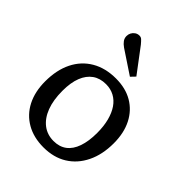

<svg xmlns="http://www.w3.org/2000/svg" viewBox="-220 -892 1027 1027"><g transform="rotate(45 293.0 -379.0)"><path d="M289.1 14.2Q214.8 14.2 159.9 -17.3Q105 -48.8 75.4 -106.4Q45.9 -164.1 45.9 -242.2Q45.9 -328.1 76.9 -390.6Q107.9 -453.1 166 -487.1Q224.1 -521 303.2 -521Q376.5 -521 429.2 -490Q481.9 -459 511 -402.1Q540 -345.2 540 -267.1Q540 -182.1 509 -118.7Q478 -55.2 422.1 -20.5Q366.2 14.2 289.1 14.2ZM303.2 -47.9Q347.2 -47.9 377.2 -70.3Q407.2 -92.8 422.6 -137Q438 -181.2 438 -243.2Q438 -293.9 427.5 -334.5Q417 -375 397.5 -403.6Q377.9 -432.1 349.9 -447Q321.8 -461.9 287.1 -461.9Q242.2 -461.9 211.2 -439.9Q180.2 -418 163.6 -376Q147 -334 147 -272Q147 -202.1 166 -152.1Q185.1 -102.1 220.2 -75Q255.4 -47.9 303.2 -47.9ZM349.1 -580.1 216.8 -668Q200.7 -679.2 191.4 -692.1Q182.1 -705.1 182.1 -721.2Q182.1 -734.4 188 -745.6Q193.8 -756.8 204.8 -764.4Q215.8 -772 230 -772Q241.2 -772 249 -764.9Q256.8 -757.8 269 -743.2L373 -605Z"/></g></svg>

Font: Literata
Style: Regular
Weight: 400
Designer: Latin by Veronika Burian and Jose Scaglione. Greek by Irene Vlachou. Cyrillic by Vera Evstafieva.
Foundry: TypeTogether
Version: Version 3.002